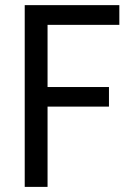

<svg xmlns="http://www.w3.org/2000/svg" viewBox="-20 -731 520 751"><path d="M406.2 -314H166V0H76.7V-710.9H446.8V-633.8H166V-390.6H406.2Z"/></svg>

Font: MAUL Condensed
Style: Condensed Regular
Weight: 400
Designer: MAUL
Version: Version 1.0; 2020; ttfautohint (v1.8.3)